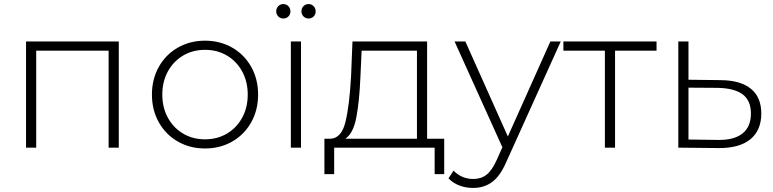

<svg xmlns="http://www.w3.org/2000/svg" viewBox="-20 -726 3800 944"><path d="M564 -522V0H514V-477H158V0H108V-522Z M727 -261Q727 -337 761 -397.5Q795 -458 854.5 -492Q914 -526 988 -526Q1062 -526 1121.5 -492Q1181 -458 1215 -397.5Q1249 -337 1249 -261Q1249 -185 1215 -124.5Q1181 -64 1121.5 -30Q1062 4 988 4Q914 4 854.5 -30Q795 -64 761 -124.5Q727 -185 727 -261ZM1198 -261Q1198 -325 1170.5 -375Q1143 -425 1095.5 -453Q1048 -481 988 -481Q928 -481 880.5 -453Q833 -425 805.5 -375Q778 -325 778 -261Q778 -197 805.5 -147Q833 -97 880.5 -69Q928 -41 988 -41Q1048 -41 1095.5 -69Q1143 -97 1170.5 -147Q1198 -197 1198 -261Z M1410 -522H1460V0H1410ZM1338 -670Q1338 -685 1348 -695.5Q1358 -706 1373 -706Q1388 -706 1398 -695.5Q1408 -685 1408 -670Q1408 -655 1398 -645Q1388 -635 1373 -635Q1358 -635 1348 -645.5Q1338 -656 1338 -670ZM1462 -670Q1462 -685 1472 -695.5Q1482 -706 1497 -706Q1512 -706 1522 -695.5Q1532 -685 1532 -670Q1532 -655 1522 -645Q1512 -635 1497 -635Q1482 -635 1472 -645.5Q1462 -656 1462 -670Z M2164 -44V130H2117V0H1623V130H1575V-44H1606Q1659 -47 1678.5 -126.5Q1698 -206 1706 -350L1713 -522H2080V-44ZM1678 -44H2030V-477H1758L1752 -347Q1747 -228 1732 -149Q1717 -70 1678 -44Z M2737 -522 2469 71Q2439 140 2399.5 169Q2360 198 2306 198Q2270 198 2238.5 186Q2207 174 2185 151L2210 113Q2250 154 2307 154Q2345 154 2372 133Q2399 112 2422 61L2450 -2L2215 -522H2268L2477 -55L2686 -522Z M3208 -477H3004V0H2954V-477H2750V-522H3208Z M3723 -168Q3723 -85 3669 -41Q3615 3 3512 2L3315 0V-522H3365V-334L3524 -332Q3621 -331 3672 -289.5Q3723 -248 3723 -168ZM3672 -168Q3672 -231 3632 -261.5Q3592 -292 3511 -294L3365 -295V-40L3511 -38Q3590 -37 3631 -70Q3672 -103 3672 -168Z"/></svg>

Font: Montserrat Atlas Light
Style: Regular
Weight: 300
Designer: Julieta Ulanovsky
Foundry: Julieta Ulanovsky
Version: Version 7.200